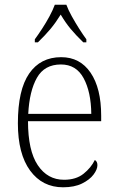

<svg xmlns="http://www.w3.org/2000/svg" viewBox="-20 -786 499 816"><path d="M248 10Q160 10 108 -61Q56 -132 56 -262Q56 -404 104 -473.5Q152 -543 240 -543Q320 -543 365 -477Q410 -411 410 -294V-271H99Q99 -146 140.5 -84Q182 -22 252 -22Q303 -22 335 -47.5Q367 -73 383 -106Q394 -100 394 -84Q394 -66 377.5 -44Q361 -22 328.5 -6Q296 10 248 10ZM368 -302Q367 -395 335.5 -453.5Q304 -512 239 -512Q169 -512 137 -455.5Q105 -399 100 -302ZM128 -619Q142 -638 159 -664Q176 -690 190.5 -717Q205 -744 213 -766H262Q270 -744 285 -717Q300 -690 316.5 -664Q333 -638 347 -619V-606H334Q302 -637 280 -663.5Q258 -690 238 -724Q217 -690 195 -663.5Q173 -637 141 -606H128Z"/></svg>

Font: Noto Serif SemiCondensed ExtraLight
Style: Regular
Weight: 200
Width: 4
Designer: Monotype Design Team
Foundry: Monotype Imaging Inc.
Version: Version 2.014